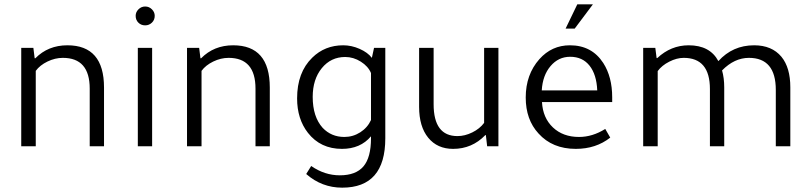

<svg xmlns="http://www.w3.org/2000/svg" viewBox="-20 -675 3740 886"><path d="M460 0H394V-266Q394 -408 270 -408Q234 -408 199 -391Q164 -374 145 -348V0H78V-454H134L140 -406H143Q202 -466 291 -466Q460 -466 460 -271Z M682 -454V0H616V-454ZM606 -602Q606 -619 619 -632Q632 -645 650 -645Q668 -645 681 -632Q694 -619 694 -602Q694 -583 681 -570.5Q668 -558 650 -558Q631 -558 618.5 -570.5Q606 -583 606 -602Z M1225 0H1159V-266Q1159 -408 1035 -408Q999 -408 964 -391Q929 -374 910 -348V0H843V-454H899L905 -406H908Q967 -466 1056 -466Q1225 -466 1225 -271Z M1696 -408 1706 -454H1758V-37Q1758 191 1559 191Q1465 191 1393 128L1416 91Q1478 134 1548 134Q1622 134 1657 93Q1692 52 1692 -37V-46Q1643 12 1558 12Q1459 12 1401 -62Q1351 -126 1351 -221Q1351 -341 1421 -409Q1479 -466 1564 -466Q1602 -466 1639.5 -449.5Q1677 -433 1696 -408ZM1692 -121V-338Q1679 -369 1645 -390.5Q1611 -412 1573 -412Q1507 -412 1465 -360.5Q1423 -309 1423 -228Q1423 -136 1469 -85Q1509 -43 1569 -43Q1609 -43 1642.5 -64.5Q1676 -86 1692 -121Z M2280 -454V0H2228L2222 -52L2219 -51Q2158 12 2071 12Q1998 12 1956 -39.5Q1914 -91 1914 -182V-454H1981V-194Q1981 -47 2091 -47Q2125 -47 2159.5 -64Q2194 -81 2214 -108V-454Z M2805 -204H2481Q2485 -131 2531.5 -87Q2578 -43 2652 -43Q2714 -43 2773 -80L2796 -40Q2730 12 2637 12Q2529 12 2465 -59Q2406 -123 2406 -225Q2406 -331 2469 -402Q2526 -466 2610 -466Q2711 -466 2764 -384Q2805 -320 2805 -226ZM2480 -258H2736Q2733 -331 2700.5 -372Q2668 -413 2611 -413Q2557 -413 2520.5 -370Q2484 -327 2480 -258ZM2716 -655 2632 -543H2590L2644 -655Z M3627 0H3560V-260Q3560 -408 3436 -408Q3369 -408 3312 -350Q3322 -315 3322 -272V0H3256V-264Q3256 -408 3135 -408Q3103 -408 3068.5 -390.5Q3034 -373 3015 -347V0H2948V-454H3004L3010 -407H3013Q3076 -466 3158 -466Q3256 -466 3295 -393Q3361 -466 3460 -466Q3542 -466 3586 -413Q3627 -363 3627 -272Z"/></svg>

Font: Tajawal
Style: Regular
Weight: 400
Designer: Boutros Fonts
Foundry: Created by Boutros International 2017
Version: Version 1.700